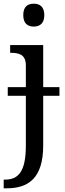

<svg xmlns="http://www.w3.org/2000/svg" viewBox="-32 -780 352 1040"><path d="M151 -636C182 -636 208 -652 208 -698C208 -745 182 -760 151 -760C119 -760 94 -745 94 -698C94 -652 119 -636 151 -636ZM-12 240H4C120 240 202 187 202 8V-261H290V-308H202V-536H23V-494H26C70 -494 108 -485 108 -426V-308H10V-261H108V9C108 150 67 193 -5 193H-12Z"/></svg>

Font: Noto Serif
Style: Regular
Weight: 400
Designer: Monotype Design Team
Foundry: Monotype Imaging Inc.
Version: Version 2.015